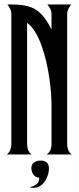

<svg xmlns="http://www.w3.org/2000/svg" viewBox="-20 -704 359 875"><path d="M192.4 0Q204.6 -8.3 209.7 -20.3Q214.8 -32.2 214.8 -46.4V-223.1Q214.8 -247.1 212.4 -280Q210 -313 204.6 -349.9Q199.2 -386.7 190.4 -424.6Q181.6 -462.4 169.4 -496.3Q157.2 -530.3 140.9 -557.4Q124.5 -584.5 103.5 -600.1V-46.4Q103.5 -33.2 108.2 -20.5Q112.8 -7.8 125 0H10.7Q22 -8.3 26.9 -20.8Q31.7 -33.2 31.7 -46.4V-639.6Q31.7 -652.3 26.4 -663.3Q21 -674.3 13.7 -683.6H30.8Q68.4 -683.6 95.5 -678.2Q122.6 -672.9 143.3 -659.9Q164.1 -647 180.9 -625Q197.8 -603 214.8 -569.3V-639.6Q214.8 -652.3 209.2 -663.3Q203.6 -674.3 195.8 -683.6H304.2Q297.4 -674.3 291.7 -663.3Q286.1 -652.3 286.1 -639.6V-46.4Q286.1 -33.2 291 -20.5Q295.9 -7.8 307.6 0ZM203.1 64Q203.1 76.7 198.7 91.8Q194.3 106.9 185.8 120.4Q177.2 133.8 164.3 142.8Q151.4 151.9 133.8 151.9Q129.4 151.9 124.5 151.4Q119.6 150.9 114.7 149.4Q124 147 132.1 143.8Q140.1 140.6 146.2 135.7Q152.3 130.9 155.8 123.5Q159.2 116.2 158.7 105.5Q149.9 105.5 143.3 101.6Q136.7 97.7 132.3 91.6Q127.9 85.4 125.5 77.6Q123 69.8 123 62Q123 44.9 135 36.4Q147 27.8 165.5 27.8Q183.1 27.8 193.1 36.6Q203.1 45.4 203.1 64Z"/></svg>

Font: XAYAX
Style: Regular
Weight: 400
Designer: Peter Wiegel
Foundry: Peter Wiegel
Version: Version 1.000 2009 initial release